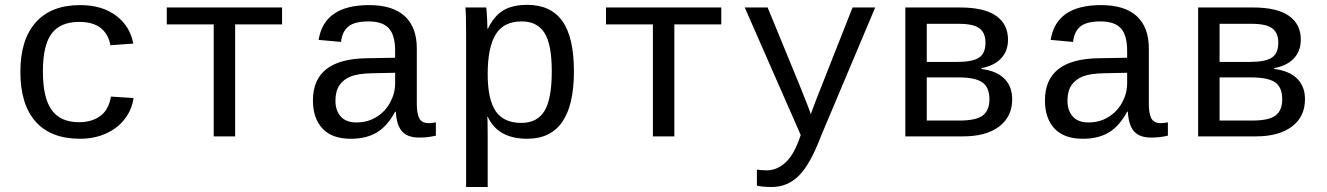

<svg xmlns="http://www.w3.org/2000/svg" viewBox="-20 -559 5441 787"><path d="M63.5 -264.6Q63.5 -396.5 126.5 -467.3Q189.5 -538.1 308.6 -538.1Q397.5 -538.1 455.1 -495.4Q512.7 -452.6 526.4 -380.4L432.6 -373.5Q424.8 -418 393.6 -443.6Q362.3 -469.2 304.7 -469.2Q227.5 -469.2 191.7 -421.4Q155.8 -373.5 155.8 -266.6Q155.8 -158.2 191.7 -108.2Q227.5 -58.1 304.2 -58.1Q356.9 -58.1 391.6 -84Q426.3 -109.9 434.6 -163.1L527.3 -157.2Q521 -110.4 491.9 -72Q462.9 -33.7 415 -12Q367.2 9.8 308.1 9.8Q188.5 9.8 126 -60.5Q63.5 -130.9 63.5 -264.6Z M663.6 -528.3H1136.2V-459H943.8V0H856V-459H663.6Z M1737.8 -54.2Q1750.5 -54.2 1766.6 -57.6V-2.9Q1733.4 4.9 1698.7 4.9Q1649.9 4.9 1627.7 -20.8Q1605.5 -46.4 1602.5 -101.1H1599.6Q1567.9 -42 1524.7 -16.1Q1481.4 9.8 1418 9.8Q1340.8 9.8 1301.8 -32.2Q1262.7 -74.2 1262.7 -147.5Q1262.7 -317.9 1484.4 -320.3L1599.6 -322.3V-351.1Q1599.6 -415 1573.7 -443.1Q1547.9 -471.2 1491.2 -471.2Q1433.6 -471.2 1408.2 -450.7Q1382.8 -430.2 1377.9 -387.2L1286.1 -395.5Q1308.6 -538.1 1492.7 -538.1Q1590.3 -538.1 1639.4 -492.4Q1688.5 -446.8 1688.5 -360.4V-132.8Q1688.5 -93.8 1698.7 -74Q1709 -54.2 1737.8 -54.2ZM1440.4 -57.1Q1487.3 -57.1 1523.4 -79.6Q1559.6 -102.1 1579.6 -139.6Q1599.6 -177.2 1599.6 -217.3V-260.7L1506.8 -258.8Q1449.2 -257.8 1418.9 -246.1Q1388.7 -234.4 1371.8 -210.2Q1355 -186 1355 -146Q1355 -106 1376.7 -81.5Q1398.4 -57.1 1440.4 -57.1Z M2332.5 -266.6Q2332.5 9.8 2141.1 9.8Q2021 9.8 1979.5 -80.1H1977.1Q1979 -76.2 1979 1V207.5H1890.6V-418.9Q1890.6 -502 1887.7 -528.3H1973.1Q1973.6 -526.4 1974.6 -513.9Q1975.6 -501.5 1976.8 -477.3Q1978 -453.1 1978 -441.4H1980Q2004.4 -492.7 2042.2 -515.9Q2080.1 -539.1 2141.1 -539.1Q2237.8 -539.1 2285.2 -472.4Q2332.5 -405.8 2332.5 -266.6ZM2241.7 -266.6Q2241.7 -377 2211.9 -424.1Q2182.1 -471.2 2118.2 -471.2Q2044.4 -471.2 2011.7 -417.7Q1979 -364.3 1979 -255.9Q1979 -151.9 2011.7 -103.5Q2044.4 -55.2 2117.2 -55.2Q2182.1 -55.2 2211.9 -104.5Q2241.7 -153.8 2241.7 -266.6Z M2463.9 -528.3H2936.5V-459H2744.1V0H2656.2V-459H2463.9Z M3143.1 207.5Q3106.9 207.5 3082.5 202.1V136.2Q3101.1 139.2 3123.5 139.2Q3162.1 139.2 3196 110.4Q3230 81.5 3253.4 18.6L3262.2 -5.4L3032.7 -528.3H3126.5L3255.4 -214.8Q3299.8 -105.5 3303.2 -90.8L3323.2 -144.5L3474.6 -528.3H3567.4L3344.7 0Q3301.3 114.7 3254.6 161.1Q3208 207.5 3143.1 207.5Z M3916.5 -528.3Q4014.2 -528.3 4063 -494.1Q4111.8 -460 4111.8 -396Q4111.8 -350.1 4083.5 -319.8Q4055.2 -289.6 4002.9 -279.8V-276.4Q4065.9 -268.1 4097.4 -236.1Q4128.9 -204.1 4128.9 -152.3Q4128.9 -80.6 4075.4 -40.3Q4022 0 3927.7 0H3690.9V-528.3ZM3778.8 -64.9H3913.6Q3981 -64.9 4008.3 -85.7Q4035.6 -106.4 4035.6 -151.9Q4035.6 -201.2 4006.6 -221.4Q3977.5 -241.7 3907.7 -241.7H3778.8ZM3778.8 -461.4V-305.2H3903.8Q3966.3 -305.2 3992.9 -322.8Q4019.5 -340.3 4019.5 -384.3Q4019.5 -424.3 3994.6 -442.9Q3969.7 -461.4 3910.6 -461.4Z M4738.3 -54.2Q4751 -54.2 4767.1 -57.6V-2.9Q4733.9 4.9 4699.2 4.9Q4650.4 4.9 4628.2 -20.8Q4606 -46.4 4603 -101.1H4600.1Q4568.4 -42 4525.1 -16.1Q4481.9 9.8 4418.5 9.8Q4341.3 9.8 4302.2 -32.2Q4263.2 -74.2 4263.2 -147.5Q4263.2 -317.9 4484.9 -320.3L4600.1 -322.3V-351.1Q4600.1 -415 4574.2 -443.1Q4548.3 -471.2 4491.7 -471.2Q4434.1 -471.2 4408.7 -450.7Q4383.3 -430.2 4378.4 -387.2L4286.6 -395.5Q4309.1 -538.1 4493.2 -538.1Q4590.8 -538.1 4639.9 -492.4Q4689 -446.8 4689 -360.4V-132.8Q4689 -93.8 4699.2 -74Q4709.5 -54.2 4738.3 -54.2ZM4440.9 -57.1Q4487.8 -57.1 4523.9 -79.6Q4560.1 -102.1 4580.1 -139.6Q4600.1 -177.2 4600.1 -217.3V-260.7L4507.3 -258.8Q4449.7 -257.8 4419.4 -246.1Q4389.2 -234.4 4372.3 -210.2Q4355.5 -186 4355.5 -146Q4355.5 -106 4377.2 -81.5Q4398.9 -57.1 4440.9 -57.1Z M5116.7 -528.3Q5214.4 -528.3 5263.2 -494.1Q5312 -460 5312 -396Q5312 -350.1 5283.7 -319.8Q5255.4 -289.6 5203.1 -279.8V-276.4Q5266.1 -268.1 5297.6 -236.1Q5329.1 -204.1 5329.1 -152.3Q5329.1 -80.6 5275.6 -40.3Q5222.2 0 5127.9 0H4891.1V-528.3ZM4979 -64.9H5113.8Q5181.2 -64.9 5208.5 -85.7Q5235.8 -106.4 5235.8 -151.9Q5235.8 -201.2 5206.8 -221.4Q5177.7 -241.7 5107.9 -241.7H4979ZM4979 -461.4V-305.2H5104Q5166.5 -305.2 5193.1 -322.8Q5219.7 -340.3 5219.7 -384.3Q5219.7 -424.3 5194.8 -442.9Q5169.9 -461.4 5110.8 -461.4Z"/></svg>

Font: Cousine
Style: Regular
Weight: 400
Monospace: yes
Designer: Steve Matteson
Foundry: Monotype Imaging Inc.
Version: Version 1.21